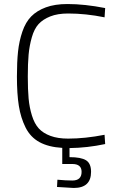

<svg xmlns="http://www.w3.org/2000/svg" viewBox="-20 -726 585 953"><path d="M432 127Q432 207 346 207L263 202L265 166Q307 170 339 170Q385 170 385 127Q385 88 339 88H289V8Q221 4 176 -20.5Q131 -45 107 -93Q83 -141 73.5 -200.5Q64 -260 64 -346Q64 -418 69.5 -470Q75 -522 91 -569Q107 -616 135 -644.5Q163 -673 207.5 -689.5Q252 -706 315 -706Q400 -706 502 -686L499 -640Q406 -659 318 -659Q266 -659 229.5 -644.5Q193 -630 171.5 -606.5Q150 -583 138 -541Q126 -499 122 -455Q118 -411 118 -346Q118 -281 122 -237Q126 -193 138.5 -152.5Q151 -112 172.5 -88.5Q194 -65 230.5 -51.5Q267 -38 318 -38Q402 -38 499 -57L502 -11Q413 8 325 9V54Q382 54 407 69.5Q432 85 432 127Z"/></svg>

Font: TitilliumText
Style: Light
Weight: 300
Designer: Accademia di Belle Arti di Urbino and others
Foundry: Accademia di Belle Arti di Urbino and others.
Version: Version 60.001